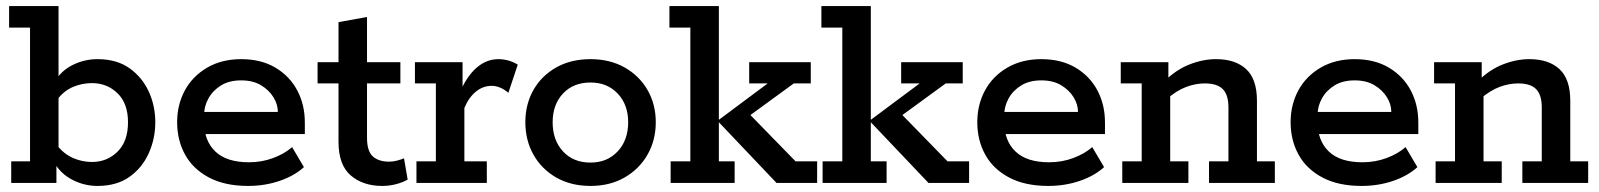

<svg xmlns="http://www.w3.org/2000/svg" viewBox="-20 -603 5272 633"><path d="M301 10Q258 10 219 -10Q180 -30 159 -67L166 -72V0H17V-71H79V-512H10V-583H173V-332L159 -331Q180 -369 219 -388.5Q258 -408 301 -408Q365 -408 407 -378Q449 -348 470.5 -301Q492 -254 492 -200Q492 -146 470.5 -98Q449 -50 407 -20Q365 10 301 10ZM283 -69Q333 -69 367.5 -103Q402 -137 402 -200Q402 -262 367.5 -295.5Q333 -329 283 -329Q251 -329 221 -316.5Q191 -304 168 -274L173 -310V-85L168 -124Q191 -95 221 -82Q251 -69 283 -69Z M798 10Q721 10 668.5 -18Q616 -46 590 -93.5Q564 -141 564 -200Q564 -258 589.5 -305Q615 -352 663 -380Q711 -408 775 -408Q841 -408 888 -380Q935 -352 960 -305Q985 -258 985 -199V-161H616V-234H896Q896 -259 881.5 -282.5Q867 -306 840.5 -322Q814 -338 775 -338Q736 -338 709 -321.5Q682 -305 667.5 -279Q653 -253 653 -225V-200Q653 -139 690 -103.5Q727 -68 801 -68Q843 -68 880.5 -82Q918 -96 943 -118L982 -52Q950 -23 901.5 -6.5Q853 10 798 10Z M1240 10Q1177 10 1136.5 -24.5Q1096 -59 1096 -136V-328H1027V-398H1096V-530L1190 -547V-398H1300V-328H1190V-149Q1190 -104 1209.5 -87Q1229 -70 1263 -70Q1276 -70 1289 -73.5Q1302 -77 1312 -81L1324 -11Q1309 -2 1286.5 4Q1264 10 1240 10Z M1353 0V-71H1417V-328H1348V-398H1505V-287L1495 -296Q1519 -352 1551.5 -380Q1584 -408 1623 -408Q1657 -408 1687 -390L1656 -297Q1642 -309 1628 -314.5Q1614 -320 1601 -320Q1572 -320 1548.5 -300.5Q1525 -281 1511 -247V-71H1585V0Z M1927 10Q1862 10 1813.5 -18Q1765 -46 1738.5 -93.5Q1712 -141 1712 -200Q1712 -259 1738.5 -306Q1765 -353 1813.5 -380.5Q1862 -408 1927 -408Q1991 -408 2039.5 -380.5Q2088 -353 2115 -306Q2142 -259 2142 -200Q2142 -141 2115 -93.5Q2088 -46 2039.5 -18Q1991 10 1927 10ZM1927 -67Q1982 -67 2016.5 -104Q2051 -141 2051 -200Q2051 -258 2016.5 -294.5Q1982 -331 1927 -331Q1870 -331 1836 -294.5Q1802 -258 1802 -200Q1802 -141 1836 -104Q1870 -67 1927 -67Z M2350 -71H2402V0H2191V-71H2256V-512H2187V-583H2350V-208L2511 -328H2450V-398H2653V-328H2597L2412 -193L2442 -236L2603 -71H2674V0H2540L2350 -200Z M2851 -71H2903V0H2692V-71H2757V-512H2688V-583H2851V-208L3012 -328H2951V-398H3154V-328H3098L2913 -193L2943 -236L3104 -71H3175V0H3041L2851 -200Z M3436 10Q3359 10 3306.5 -18Q3254 -46 3228 -93.5Q3202 -141 3202 -200Q3202 -258 3227.5 -305Q3253 -352 3301 -380Q3349 -408 3413 -408Q3479 -408 3526 -380Q3573 -352 3598 -305Q3623 -258 3623 -199V-161H3254V-234H3534Q3534 -259 3519.5 -282.5Q3505 -306 3478.5 -322Q3452 -338 3413 -338Q3374 -338 3347 -321.5Q3320 -305 3305.5 -279Q3291 -253 3291 -225V-200Q3291 -139 3328 -103.5Q3365 -68 3439 -68Q3481 -68 3518.5 -82Q3556 -96 3581 -118L3620 -52Q3588 -23 3539.5 -6.5Q3491 10 3436 10Z M3680 0V-71H3744V-328H3675V-398H3832V-338L3819 -335Q3857 -373 3901.5 -390.5Q3946 -408 3989 -408Q4053 -408 4088.5 -375Q4124 -342 4124 -271V-71H4183V0H3966V-71H4030V-249Q4030 -290 4011.5 -309Q3993 -328 3952 -328Q3922 -328 3891 -316.5Q3860 -305 3826 -276L3838 -307V-71H3898V0Z M4469 10Q4392 10 4339.5 -18Q4287 -46 4261 -93.5Q4235 -141 4235 -200Q4235 -258 4260.5 -305Q4286 -352 4334 -380Q4382 -408 4446 -408Q4512 -408 4559 -380Q4606 -352 4631 -305Q4656 -258 4656 -199V-161H4287V-234H4567Q4567 -259 4552.5 -282.5Q4538 -306 4511.5 -322Q4485 -338 4446 -338Q4407 -338 4380 -321.5Q4353 -305 4338.5 -279Q4324 -253 4324 -225V-200Q4324 -139 4361 -103.5Q4398 -68 4472 -68Q4514 -68 4551.5 -82Q4589 -96 4614 -118L4653 -52Q4621 -23 4572.5 -6.5Q4524 10 4469 10Z M4713 0V-71H4777V-328H4708V-398H4865V-338L4852 -335Q4890 -373 4934.5 -390.5Q4979 -408 5022 -408Q5086 -408 5121.5 -375Q5157 -342 5157 -271V-71H5216V0H4999V-71H5063V-249Q5063 -290 5044.5 -309Q5026 -328 4985 -328Q4955 -328 4924 -316.5Q4893 -305 4859 -276L4871 -307V-71H4931V0Z"/></svg>

Font: Rokkitt SemiBold Medium
Style: Regular
Weight: 500
Version: Version 3.103